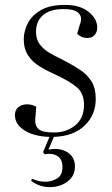

<svg xmlns="http://www.w3.org/2000/svg" viewBox="-20 -545 458 784"><path d="M183 219Q140 219 107 193L111 185Q130 193 142 195Q154 197 168 197Q190 197 212.5 184Q235 171 235 138Q235 104 213.5 91.5Q192 79 162 85L156 76L182 14Q119 12 80 -12.5Q41 -37 41 -75Q41 -97 55.5 -108Q70 -119 90 -119Q111 -119 128 -109L124 -59Q122 -32 137.5 -18Q153 -4 201 -4Q251 -4 287 -33Q323 -62 323 -117Q323 -163 295 -187.5Q267 -212 209 -239Q173 -255 142.5 -273.5Q112 -292 94.5 -319Q77 -346 77 -386Q77 -415 92 -447Q107 -479 144 -502Q181 -525 246 -525Q307 -525 342 -496.5Q377 -468 377 -433Q377 -414 366.5 -402Q356 -390 337 -390Q322 -390 311.5 -395.5Q301 -401 295 -407L306 -445Q318 -473 302 -490.5Q286 -508 241 -508Q184 -508 155.5 -483Q127 -458 127 -416Q127 -385 141.5 -365Q156 -345 180 -330.5Q204 -316 232 -303Q275 -281 306 -260.5Q337 -240 354 -212Q371 -184 371 -141Q371 -76 326 -32.5Q281 11 200 14L178 66Q222 57 254 76Q286 95 286 135Q286 174 255.5 196.5Q225 219 183 219Z"/></svg>

Font: Literata 72pt Light
Style: Italic
Weight: 300
Italic angle: -2°
Designer: Latin by Veronika Burian and Jose Scaglione. Greek by Irene Vlachou. Cyrillic by Vera Evstafieva
Foundry: TypeTogether
Version: Version 3.002